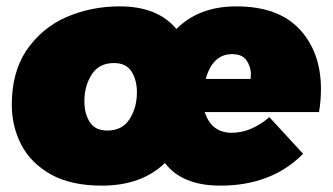

<svg xmlns="http://www.w3.org/2000/svg" viewBox="-20 -575 1047 603"><path d="M672 8Q552 8 498 -63Q424 8 300 8Q205 8 142 -26Q76.5 -62.5 46.8 -120.5Q17 -178.5 17 -246Q17 -347 62.5 -416Q111.5 -488 189 -521.5Q266.5 -555 356 -555Q475 -555 534 -484Q605 -555 722 -555Q854 -555 921 -483Q988 -411 988 -295Q988 -260 982 -223H623Q644 -158 708 -158Q768 -158 826 -207L932 -92Q833 8 672 8ZM767 -327 768 -342Q768 -365 754.5 -385Q741 -405 709 -405Q648 -405 626 -327ZM317 -165Q364 -165 387 -201Q410 -237 410 -285Q410 -324 393 -350.5Q376 -377 338 -377Q291 -377 268 -341Q245 -305 245 -257Q245 -218 262 -191.5Q279 -165 317 -165Z"/></svg>

Font: Argentum Sans Black
Style: Italic
Weight: 900
Italic angle: -11°
Designer: Julieta Ulanovsky (font), Cristiano Sobral (main changes and remaster)
Foundry: Julieta Ulanovsky (font), Cristiano Sobral (main changes and remaster)
Version: Version 2.007;June 15, 2022;FontCreator 14.0.0.2814 64-bit; 